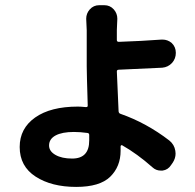

<svg xmlns="http://www.w3.org/2000/svg" viewBox="-20 -653 759 747"><path d="M327.1 -106.4V-127.9Q327.1 -134.8 320.3 -135.7Q292 -139.6 267.6 -139.6Q221.7 -139.6 196.3 -126Q170.9 -112.3 170.9 -86.9Q170.9 -64.5 195.8 -50.3Q220.7 -36.1 260.7 -36.1Q327.1 -36.1 327.1 -106.4ZM638.7 -106.4Q658.2 -90.8 662.1 -66.4Q663.1 -60.5 663.1 -55.7Q663.1 -37.1 652.3 -20.5L645.5 -10.7Q633.8 7.8 612.3 10.7Q608.4 10.7 605.5 10.7Q586.9 10.7 573.2 -2Q513.7 -54.7 455.1 -87.9Q453.1 -88.9 451.2 -87.4Q449.2 -85.9 449.2 -84V-66.4Q449.2 -4.9 408.7 34.7Q368.2 74.2 276.4 74.2Q180.7 74.2 118.7 34.2Q56.6 -5.9 56.6 -81.1Q56.6 -153.3 116.7 -195.8Q176.8 -238.3 283.2 -238.3Q294.9 -238.3 314.5 -236.3Q322.3 -236.3 321.3 -243.2Q317.4 -371.1 317.4 -394.5V-535.2L315.4 -580.1Q315.4 -600.6 329.1 -616.2Q343.8 -632.8 366.2 -632.8H385.7Q408.2 -632.8 422.9 -616.2Q436.5 -600.6 436.5 -580.1L434.6 -536.1V-497.1Q434.6 -490.2 442.4 -490.2Q530.3 -493.2 608.4 -499Q610.4 -499 612.3 -499Q631.8 -499 647.5 -486.3Q664.1 -470.7 664.1 -447.3Q664.1 -424.8 649.4 -408.2Q633.8 -391.6 611.3 -389.6Q539.1 -385.7 442.4 -381.8Q434.6 -381.8 434.6 -375Q435.5 -347.7 441.4 -219.7Q442.4 -211.9 449.2 -210Q549.8 -174.8 638.7 -106.4Z"/></svg>

Font: Gen Jyuu Gothic P Bold
Style: Bold
Weight: 700
Designer: [Source Han Sans]
Ryoko NISHIZUKA  (kana & ideographs); Paul D. Hunt (Latin, Greek & Cyrillic); Wenlong ZHANG  (bopomofo
Version: Version 1.002.20150607